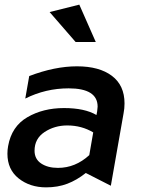

<svg xmlns="http://www.w3.org/2000/svg" viewBox="-20 -797 609 828"><path d="M230 -73Q186 -73 157.5 -92Q129 -111 129 -147Q129 -199 172 -227.5Q215 -256 270 -256Q332 -256 382 -226L365 -128Q305 -73 230 -73ZM517 -351Q517 -429 462.5 -470Q408 -511 312 -511Q216 -511 106 -469L89 -372Q177 -416 276 -416Q401 -416 401 -337Q401 -331 399 -317L396 -301Q345 -331 256 -331Q166 -331 98 -291.5Q30 -252 15 -167Q12 -151 12 -134Q12 -66 60.5 -27.5Q109 11 179 11Q229 11 270 -4.5Q311 -20 350 -51L458 4L513 -309Q517 -329 517 -351ZM306 -616H393L322 -777L194 -745Z"/></svg>

Font: Geom Medium
Style: Italic
Weight: 500
Italic angle: -10°
Version: Version 1.102